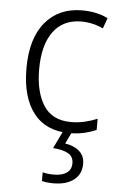

<svg xmlns="http://www.w3.org/2000/svg" viewBox="-55 -581 532 859"><g transform="rotate(5 211.0 -151.0)"><path d="M270 10Q164 10 108.5 -61.5Q53 -133 53 -262Q53 -397 114 -469.5Q175 -542 279 -542Q313 -542 342.5 -535.5Q372 -529 395 -517L378 -470Q330 -492 280 -492Q198 -492 154 -432Q110 -372 110 -263Q110 -161 149 -100.5Q188 -40 272 -40Q305 -40 334.5 -47Q364 -54 390 -65V-15Q366 -4 335.5 3Q305 10 270 10ZM343 142Q343 188 309.5 214Q276 240 218 240Q186 240 166 234V195Q186 201 217 201Q253 201 274 186.5Q295 172 295 143Q295 113 270.5 99.5Q246 86 203 83L243 0H283L255 58Q295 64 319 85Q343 106 343 142Z"/></g></svg>

Font: Noto Sans Kannada SemiCondensed Light
Style: Regular
Weight: 300
Width: 4
Designer: Jelle Bosma - Monotype Design Team
Foundry: Monotype Imaging Inc.
Version: Version 2.005; ttfautohint (v1.8.4.7-5d5b)